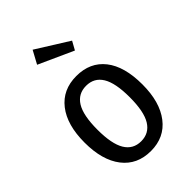

<svg xmlns="http://www.w3.org/2000/svg" viewBox="-238 -893 1001 1001"><g transform="rotate(-45 263.0 -392.0)"><path d="M477 -264Q477 -135 420 -61Q363 13 263 13Q162 13 105.5 -60Q49 -133 49 -263Q49 -393 106 -466Q163 -539 264 -539Q365 -539 421 -468Q477 -397 477 -264ZM144 -263Q144 -158 174 -108.5Q204 -59 263 -59Q322 -59 352.5 -108.5Q383 -158 383 -264Q383 -369 353 -418Q323 -467 264 -467Q205 -467 174.5 -418Q144 -369 144 -263ZM379 -685 353 -638 161 -725 200 -797Z"/></g></svg>

Font: Fira Sans Condensed
Style: Regular
Weight: 400
Width: 3
Designer: bBox Type GmbH & Carrois Corporate GbR & Edenspiekermann AG
Foundry: bBox Type GmbH & Carrois Corporate GbR & Edenspiekermann AG
Version: Version 4.301